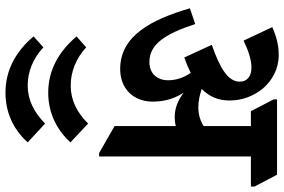

<svg xmlns="http://www.w3.org/2000/svg" viewBox="-184 -487 1012 683"><g transform="rotate(90 321.5 -145.0)"><path d="M225 -67C294 -67 341 -113 341 -183C341 -224 331 -259 309 -293C335 -273 364 -261 396 -261C407 -261 418 -262 428 -265V-47L524 8H536V-532H643V-545L601 -625H333V-613L375 -532H428V-364C411 -353 389 -345 361 -345C339 -345 317 -350 296 -357C324 -385 337 -417 337 -456C337 -501 321 -542 295 -574C266 -608 224 -631 176 -631C141 -631 109 -623 76 -608L124 -506C159 -523 193 -534 219 -534C252 -534 270 -518 270 -492C270 -452 224 -422 139 -393L184 -295C204 -302 223 -310 239 -318C255 -294 265 -267 265 -238C265 -198 241 -171 200 -171C136 -171 100 -228 65 -334L9 -315C49 -178 107 -67 225 -67ZM309 189C377 189 438 162 486 110L419 47C380 87 335 109 284 109C235 109 187 90 148 54L109 88C162 151 229 189 309 189ZM309 341C377 341 438 315 486 262L419 200C380 239 335 262 284 262C235 262 187 243 148 206L109 241C162 304 229 341 309 341Z"/></g></svg>

Font: Noto Serif Devanagari ExtraCondensed
Style: Bold
Weight: 700
Width: 2
Designer: Universal Thirst, Indian Type Foundry and the Monotype Design Team
Foundry: Monotype Imaging Inc.
Version: Version 2.004